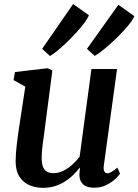

<svg xmlns="http://www.w3.org/2000/svg" viewBox="-20 -892 665 922"><path d="M185.5 10Q153 10 123.2 -2Q93.5 -14 74.5 -41.8Q55.5 -69.5 55 -117Q55 -134.5 56.5 -155.5Q58 -176.5 60.8 -199.8Q63.5 -223 66.8 -246.8Q70 -270.5 73.5 -292.5L101.5 -476L45 -507.5L52 -546L209 -564.5L231.5 -553.5L197 -289Q194.5 -268 191.5 -246.5Q188.5 -225 185.8 -205.2Q183 -185.5 181.5 -167.8Q180 -150 180 -136Q180 -107 186.5 -90.5Q193 -74 206 -67.2Q219 -60.5 237.5 -60.5Q261 -60.5 284.2 -72Q307.5 -83.5 327.8 -101.8Q348 -120 362.5 -140L419 -560.5H542L478.5 -96.5Q476 -77.5 481 -68.8Q486 -60 495.5 -60Q504.5 -60 515 -66Q525.5 -72 543.5 -87L556.5 -58Q551.5 -50 534.8 -33.8Q518 -17.5 491.8 -4Q465.5 9.5 432 9.5Q397 9.5 379.8 -6.2Q362.5 -22 361.5 -48.5Q361.5 -51 361.5 -55.2Q361.5 -59.5 362 -64.8Q362.5 -70 363 -75.5Q363.5 -81 364 -85.5L362.5 -86.5Q349 -69 331.5 -51.8Q314 -34.5 292 -20.5Q270 -6.5 243.8 1.8Q217.5 10 185.5 10ZM220 -623 182.5 -657.5 331 -872.5 407 -819Q401 -803.5 385 -782Q369 -760.5 347.2 -736.5Q325.5 -712.5 301.8 -689.8Q278 -667 256.5 -649.2Q235 -631.5 220 -623ZM435 -623.5 397.5 -657.5 548.5 -869 625 -814.5Q617 -794.5 593.2 -766.5Q569.5 -738.5 539.5 -709.2Q509.5 -680 481.2 -656.8Q453 -633.5 435 -623.5Z"/></svg>

Font: Merriweather 24pt SemiBold
Style: Italic
Weight: 600
Italic angle: -7.8°
Version: Version 2.101